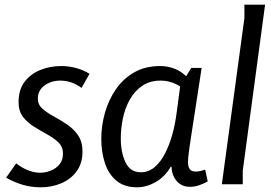

<svg xmlns="http://www.w3.org/2000/svg" viewBox="-20 -784 1152 817"><path d="M327 -410Q305 -426 282.5 -433.5Q260 -441 235 -441Q212 -441 190 -432Q168 -423 154.5 -406Q141 -389 141 -364Q141 -339 160 -322Q179 -305 207.5 -289.5Q236 -274 264.5 -255Q293 -236 312 -208.5Q331 -181 331 -139Q331 -89 306 -55Q281 -21 240.5 -4Q200 13 153 13Q112 13 75.5 2Q39 -9 6 -28L49 -89Q71 -71 98 -60Q125 -49 150 -49Q174 -49 196.5 -58Q219 -67 233.5 -85Q248 -103 248 -130Q248 -159 229 -177.5Q210 -196 182 -211.5Q154 -227 125.5 -244.5Q97 -262 78 -286.5Q59 -311 59 -349Q59 -403 85.5 -437Q112 -471 153.5 -487Q195 -503 240 -503Q273 -503 304 -494.5Q335 -486 361 -470Z M794 -495H838Q823 -396 812.5 -328.5Q802 -261 795.5 -218.5Q789 -176 785.5 -151.5Q782 -127 781 -114.5Q780 -102 780 -94Q780 -76 787 -65Q794 -54 813 -54Q823 -54 833.5 -56.5Q844 -59 853 -62L864 -12Q848 -3 828 4Q808 11 789 11Q753 11 732 -13.5Q711 -38 710 -74H706Q683 -33 643.5 -10Q604 13 563 13Q509 13 475.5 -15Q442 -43 426.5 -90Q411 -137 411 -193Q411 -249 426.5 -304Q442 -359 473 -404Q504 -449 551 -476Q598 -503 662 -503Q693 -503 724.5 -491Q756 -479 783 -448V-389Q752 -416 723.5 -428.5Q695 -441 664 -441Q618 -441 585.5 -419Q553 -397 532.5 -360.5Q512 -324 503 -280.5Q494 -237 494 -194Q494 -136 514 -93.5Q534 -51 579 -51Q612 -51 637.5 -72.5Q663 -94 682 -130.5Q701 -167 713.5 -212.5Q726 -258 732 -307L747 -419Z M1108 -764 1013 -58V0H924L1020 -707V-764Z"/></svg>

Font: Rosario
Style: Italic
Weight: 400
Italic angle: -8.05°
Designer: Hector Gatti
Foundry: Omnibus Type
Version: Version 1.201